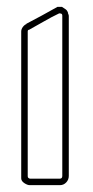

<svg xmlns="http://www.w3.org/2000/svg" viewBox="-20 -541 271 561"><path d="M181 -27Q181 -16 173.5 -8Q166 0 155 0H67Q60 0 51 -6Q42 -12 42 -20V-449Q42 -456 47 -462.5Q52 -469 58 -471H56Q79 -483 102 -495.5Q125 -508 148 -521H161Q167 -517 171.5 -514Q176 -511 179 -504H178Q179 -502 180 -499Q181 -496 181 -495ZM162 -495Q162 -500 159 -501Q156 -502 153 -502Q130 -491 108.5 -478.5Q87 -466 65 -454Q61 -454 61 -449V-26Q61 -23 63 -21L67 -19H155Q162 -19 162 -27Z"/></svg>

Font: RonaldsonGothicLicht
Style: Regular
Weight: 400
Designer: Mr. Robertson for MacKellar, Smiths & Jordan Co. Philadelphia
Foundry: CAT-Fonts Peter Wiegel
Version: 1.000